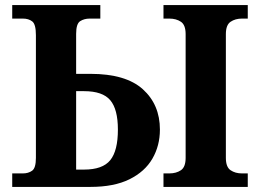

<svg xmlns="http://www.w3.org/2000/svg" viewBox="-20 -734 1025 754"><path d="M28 0V-53H70Q91 -53 106 -63.5Q121 -74 121 -114V-596Q121 -639 106.5 -650Q92 -661 70 -661H28V-714H374V-661H332Q311 -661 295 -651Q279 -641 279 -601V-444H335Q474 -444 541 -383.5Q608 -323 608 -225Q608 -162 578.5 -111Q549 -60 488.5 -30Q428 0 335 0ZM279 -68H310Q383 -68 413 -105Q443 -142 443 -225Q443 -305 413 -340.5Q383 -376 310 -376H279ZM622 0V-53H645Q672 -53 690.5 -65.5Q709 -78 709 -114V-600Q709 -636 690.5 -648.5Q672 -661 645 -661H622V-714H953V-661H930Q904 -661 885.5 -648.5Q867 -636 867 -600V-114Q867 -78 885.5 -65.5Q904 -53 930 -53H953V0Z"/></svg>

Font: Noto Serif
Style: Bold
Weight: 700
Designer: Monotype Design Team
Foundry: Monotype Imaging Inc.
Version: Version 2.014